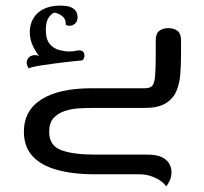

<svg xmlns="http://www.w3.org/2000/svg" viewBox="-20 -384 724 683"><path d="M571 279Q565 269 551.5 259.5Q538 250 518.5 243Q499 236 475 236H319Q237 236 180 219.5Q123 203 94 169.5Q65 136 65 85Q65 9 127.5 -30.5Q190 -70 305 -70H494Q512 -70 520.5 -77.5Q529 -85 531.5 -111Q534 -137 534 -193V-240Q534 -265 547 -274.5Q560 -284 579 -284Q598 -284 611 -274.5Q624 -265 624 -240V-193Q624 -156 621.5 -121Q619 -86 607 -59Q595 -32 568.5 -16Q542 0 494 0H305Q285 0 259.5 1.5Q234 3 210 11Q186 19 170.5 36Q155 53 155 85Q155 134 197.5 150Q240 166 319 166H504Q538 166 556.5 175.5Q575 185 582.5 199Q590 213 590 228Q590 246 583 260Q576 274 571 279ZM83 -140Q74 -152 75 -162.5Q76 -173 82.5 -179.5Q89 -186 99 -187.5Q109 -189 119 -185Q109 -196 97.5 -219.5Q86 -243 86 -270Q86 -297 98.5 -318.5Q111 -340 135.5 -352Q160 -364 194 -364Q223 -364 236 -356.5Q249 -349 252.5 -340Q256 -331 256 -324Q256 -308 247.5 -300.5Q239 -293 229 -292.5Q219 -292 214 -296Q215 -316 201.5 -326.5Q188 -337 174 -339Q164 -337 153.5 -322Q143 -307 143 -278Q143 -244 157 -227.5Q171 -211 190.5 -206Q210 -201 225 -201Q237 -201 246 -202.5Q255 -204 259 -205Q275 -205 278.5 -196Q282 -187 279 -178Q276 -169 270 -169Q247 -167 222 -164Q197 -161 173.5 -158Q150 -155 130.5 -152Q111 -149 98 -146Q85 -143 83 -140Z"/></svg>

Font: El Messiri
Style: Regular
Weight: 400
Designer: Mohamed Gaber
Foundry: Kief Type Foundry
Version: Version 2.020